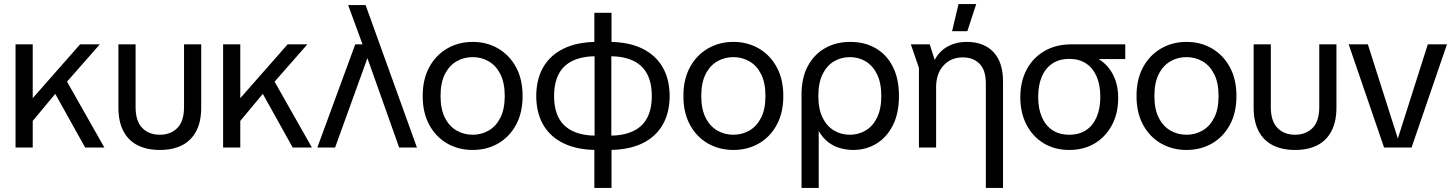

<svg xmlns="http://www.w3.org/2000/svg" viewBox="-20 -730 7189 950"><path d="M106.7 -89.4V-241.3H139.3L376.3 -510.7H473.9L288.6 -299.7L271.3 -287.2ZM56.9 0V-510.7H141.9V0ZM401.3 0 234.3 -300 290.2 -363.8 496.4 0Z M770.7 12Q706.9 12 660.9 -11.3Q614.9 -34.7 590.4 -81.5Q565.9 -128.3 565.9 -198.5V-510.7H650.9V-200.4Q650.9 -130.1 684.1 -96.7Q717.3 -63.3 770.7 -63.3Q824.2 -63.3 857.4 -96.7Q890.6 -130.1 890.6 -200.4V-510.7H975.6V-198.5Q975.6 -128.3 951.1 -81.5Q926.6 -34.7 880.9 -11.3Q835.2 12 770.7 12Z M1133.7 -89.4V-241.3H1166.3L1403.3 -510.7H1500.9L1315.6 -299.7L1298.3 -287.2ZM1083.9 0V-510.7H1168.9V0ZM1428.3 0 1261.3 -300 1317.2 -363.8 1523.4 0Z M1955 0 1786.9 -473.5 1780 -493.6 1702.6 -705H1788.9L2043 0ZM1550.1 0 1737.8 -510.7H1825.5L1827.7 -460.5H1804.6L1638 0Z M2318.6 12Q2249.5 12 2193.2 -19.9Q2137 -51.9 2104.2 -111.8Q2071.4 -171.7 2071.4 -254.9Q2071.4 -338.3 2104.2 -398.1Q2137 -458 2193.2 -490.3Q2249.5 -522.7 2318.6 -522.7Q2388.6 -522.7 2444.4 -490.3Q2500.2 -458 2533 -398.1Q2565.8 -338.3 2565.8 -254.9Q2565.8 -171.7 2533 -111.8Q2500.2 -51.9 2444.4 -19.9Q2388.6 12 2318.6 12ZM2318.6 -63.3Q2362 -63.3 2398.1 -84.2Q2434.3 -105 2455.8 -147.6Q2477.4 -190.1 2477.4 -254.9Q2477.4 -320.5 2455.8 -363.1Q2434.3 -405.6 2398.1 -426.5Q2362 -447.4 2318.6 -447.4Q2275.2 -447.4 2239 -426.5Q2202.8 -405.6 2181.3 -363.1Q2159.8 -320.5 2159.8 -254.9Q2159.8 -190.1 2181.3 -147.6Q2202.8 -105 2239 -84.2Q2275.2 -63.3 2318.6 -63.3Z M2934.7 12Q2837.4 12 2769.9 -20.3Q2702.3 -52.6 2667.8 -112.6Q2633.3 -172.6 2633.3 -254.9Q2633.3 -337.4 2667.8 -397.3Q2702.3 -457.3 2769.9 -490Q2837.4 -522.7 2934.7 -522.7H2991.9Q3090.1 -522.7 3157.2 -490Q3224.3 -457.3 3258.8 -397.3Q3293.3 -337.4 3293.3 -254.9Q3293.3 -172.6 3258.8 -112.6Q3224.3 -52.6 3157.2 -20.3Q3090.1 12 2991.9 12ZM2920.8 200V-12.4L2921.9 -38V-480.8L2920.8 -497V-666.7H3005.8V-497L3004.8 -477.5V-37L3005.8 -13.5V200ZM2933 -58.6H2993.6Q3064.2 -58.6 3111.3 -80.5Q3158.3 -102.4 3181.7 -145.8Q3205 -189.2 3205 -254.9Q3205 -320.7 3181.7 -364.5Q3158.3 -408.3 3111.3 -430.2Q3064.2 -452 2993.6 -452H2933Q2862.6 -452 2815.5 -430.2Q2768.3 -408.3 2745 -364.5Q2721.6 -320.7 2721.6 -254.9Q2721.6 -189.2 2745 -145.8Q2768.3 -102.4 2815.5 -80.5Q2862.6 -58.6 2933 -58.6Z M3608.6 12Q3539.5 12 3483.2 -19.9Q3427 -51.9 3394.2 -111.8Q3361.4 -171.7 3361.4 -254.9Q3361.4 -338.3 3394.2 -398.1Q3427 -458 3483.2 -490.3Q3539.5 -522.7 3608.6 -522.7Q3678.6 -522.7 3734.4 -490.3Q3790.2 -458 3823 -398.1Q3855.8 -338.3 3855.8 -254.9Q3855.8 -171.7 3823 -111.8Q3790.2 -51.9 3734.4 -19.9Q3678.6 12 3608.6 12ZM3608.6 -63.3Q3652 -63.3 3688.1 -84.2Q3724.3 -105 3745.8 -147.6Q3767.4 -190.1 3767.4 -254.9Q3767.4 -320.5 3745.8 -363.1Q3724.3 -405.6 3688.1 -426.5Q3652 -447.4 3608.6 -447.4Q3565.2 -447.4 3529 -426.5Q3492.8 -405.6 3471.3 -363.1Q3449.8 -320.5 3449.8 -254.9Q3449.8 -190.1 3471.3 -147.6Q3492.8 -105 3529 -84.2Q3565.2 -63.3 3608.6 -63.3Z M3945.9 200V-262.5Q3945.9 -344.4 3976.6 -402.3Q4007.3 -460.1 4061.7 -491.4Q4116.1 -522.7 4187.6 -522.7Q4258.1 -522.7 4312.6 -491.4Q4367 -460.1 4397.5 -400.2Q4428 -340.2 4428 -255.1Q4428 -169.8 4398 -110.2Q4367.9 -50.6 4316.5 -19.3Q4265.2 12 4201 12Q4170.3 12 4138.4 3.4Q4106.6 -5.1 4078.8 -26Q4051 -46.8 4030.9 -82V200ZM4184.8 -63.3Q4227.6 -63.3 4262.9 -84.2Q4298.2 -105 4319.3 -147.6Q4340.5 -190.1 4340.5 -254.9Q4340.5 -320.5 4319.3 -363.1Q4298.2 -405.6 4262.9 -426.5Q4227.6 -447.4 4184.8 -447.4Q4142.1 -447.4 4106.7 -426.5Q4071.3 -405.6 4050.2 -363.1Q4029.1 -320.5 4029.1 -254.9Q4029.1 -190.1 4050.2 -147.6Q4071.3 -105 4106.7 -84.2Q4142.1 -63.3 4184.8 -63.3Z M4857.9 200V-317Q4857.9 -383.4 4826.4 -414.8Q4794.9 -446.1 4744.7 -446.1Q4685.2 -446.1 4648.5 -406Q4611.8 -365.9 4611.8 -298V0H4526.8V-394.1L4486.7 -510.7H4580.1L4604.9 -433.4Q4617.6 -459.3 4640 -479.5Q4662.4 -499.6 4693.7 -511.1Q4725 -522.7 4763 -522.7Q4847.8 -522.7 4895.3 -472.7Q4942.9 -422.7 4942.9 -326.4V200ZM4690.8 -575.6 4722.7 -710H4810.3L4766.3 -575.6Z M5270.4 12Q5198.4 12 5143.9 -21.2Q5089.3 -54.3 5058.9 -113.2Q5028.4 -172 5028.4 -248.9Q5028.4 -326.6 5059.7 -385.5Q5091 -444.5 5148 -477.6Q5205 -510.7 5282.9 -510.7H5547.7V-437.9H5415.9Q5444 -420.9 5465.5 -394.2Q5487.1 -367.5 5499.9 -330.6Q5512.7 -293.8 5512.7 -244.7Q5512.7 -169.3 5481.9 -111.3Q5451.1 -53.3 5396.9 -20.7Q5342.7 12 5270.4 12ZM5270.6 -63.3Q5319.4 -63.3 5353.8 -86.1Q5388.3 -108.8 5406.3 -151.2Q5424.3 -193.6 5424.3 -250.6Q5424.3 -308.4 5406.3 -350.8Q5388.3 -393.1 5353.8 -415.9Q5319.4 -438.7 5270.6 -438.7Q5221.9 -438.7 5187.4 -415.9Q5152.8 -393.1 5134.8 -350.8Q5116.8 -308.4 5116.8 -250.6Q5116.8 -193.6 5134.8 -151.2Q5152.8 -108.8 5187.4 -86.1Q5221.9 -63.3 5270.6 -63.3Z M5850.6 12Q5781.5 12 5725.2 -19.9Q5669 -51.9 5636.2 -111.8Q5603.4 -171.7 5603.4 -254.9Q5603.4 -338.3 5636.2 -398.1Q5669 -458 5725.2 -490.3Q5781.5 -522.7 5850.6 -522.7Q5920.6 -522.7 5976.4 -490.3Q6032.2 -458 6065 -398.1Q6097.8 -338.3 6097.8 -254.9Q6097.8 -171.7 6065 -111.8Q6032.2 -51.9 5976.4 -19.9Q5920.6 12 5850.6 12ZM5850.6 -63.3Q5894 -63.3 5930.1 -84.2Q5966.3 -105 5987.8 -147.6Q6009.4 -190.1 6009.4 -254.9Q6009.4 -320.5 5987.8 -363.1Q5966.3 -405.6 5930.1 -426.5Q5894 -447.4 5850.6 -447.4Q5807.2 -447.4 5771 -426.5Q5734.8 -405.6 5713.3 -363.1Q5691.8 -320.5 5691.8 -254.9Q5691.8 -190.1 5713.3 -147.6Q5734.8 -105 5771 -84.2Q5807.2 -63.3 5850.6 -63.3Z M6387.7 12Q6323.9 12 6277.9 -11.3Q6231.9 -34.7 6207.4 -81.5Q6182.9 -128.3 6182.9 -198.5V-510.7H6267.9V-200.4Q6267.9 -130.1 6301.1 -96.7Q6334.3 -63.3 6387.7 -63.3Q6441.2 -63.3 6474.4 -96.7Q6507.6 -130.1 6507.6 -200.4V-510.7H6592.6V-198.5Q6592.6 -128.3 6568.1 -81.5Q6543.6 -34.7 6497.9 -11.3Q6452.2 12 6387.7 12Z M6828.3 0 6653.1 -510.7H6748L6896.4 -44.6L7044.7 -510.7H7139.5L6964.3 0Z"/></svg>

Font: TikTok Sans Light
Style: Regular
Weight: 300
Version: Version 4.000